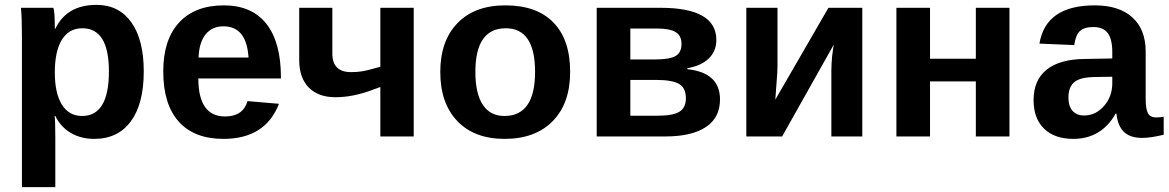

<svg xmlns="http://www.w3.org/2000/svg" viewBox="-20 -560 4796 788"><path d="M570 -267Q570 -134 517 -62Q464 10 367 10Q312 10 270.5 -14.5Q229 -39 207 -84H204Q207 -69 207 5V208H70V-407Q70 -487 66 -528H199Q205 -512 205 -442H207Q254 -540 376 -540Q468 -540 519 -468.5Q570 -397 570 -267ZM427 -267Q427 -444 318 -444Q263 -444 234 -397Q205 -350 205 -263Q205 -177 234 -130.5Q263 -84 317 -84Q427 -84 427 -267Z M897 10Q777 10 713.5 -61Q650 -132 650 -267Q650 -397 715 -467.5Q780 -538 899 -538Q1013 -538 1073 -462.5Q1133 -387 1133 -242V-238H794Q794 -82 904 -82Q977 -82 996 -145L1125 -134Q1069 10 897 10ZM897 -452Q850 -452 823.5 -418.5Q797 -385 795 -324H1000Q992 -452 897 -452Z M1208 -528H1344V-340Q1344 -264 1421 -264Q1445 -264 1464 -267Q1489 -271 1541 -286V-528H1678V0H1541V-203L1500 -188Q1425 -161 1357 -161Q1286 -161 1247 -201Q1208 -241 1208 -314Z M2320 -265Q2320 -136 2248.5 -63Q2177 10 2051 10Q1927 10 1857 -63Q1787 -136 1787 -265Q1787 -392 1857.5 -465Q1928 -538 2054 -538Q2183 -538 2251.5 -467.5Q2320 -397 2320 -265ZM2176 -265Q2176 -444 2056 -444Q1931 -444 1931 -265Q1931 -176 1961.5 -130Q1992 -84 2050 -84Q2176 -84 2176 -265Z M2429 -528H2691Q2920 -528 2920 -396Q2920 -350 2889 -320Q2858 -290 2801 -280V-276Q2935 -262 2935 -152Q2935 -77 2877 -38.5Q2819 0 2711 0H2429ZM2567 -232V-85H2677Q2742 -85 2768.5 -101.5Q2795 -118 2795 -157Q2795 -199 2767 -215.5Q2739 -232 2672 -232ZM2674 -443H2567V-316H2668Q2728 -316 2752.5 -330Q2777 -344 2777 -380Q2777 -413 2753.5 -428Q2730 -443 2674 -443Z M3043 -528H3171V-291Q3171 -263 3167 -219L3162 -151L3380 -528H3519V0H3392V-269Q3392 -294 3395 -328Q3400 -368 3402 -377L3190 0H3043Z M3659 -528H3797V-319H3985V-528H4123V0H3985V-226H3797V0H3659Z M4385 10Q4308 10 4265 -32Q4222 -74 4222 -149Q4222 -231 4275.5 -274Q4329 -317 4431 -318L4545 -320V-347Q4545 -399 4526.5 -424Q4508 -449 4467 -449Q4429 -449 4411.5 -432Q4394 -415 4389 -375L4246 -381Q4272 -538 4473 -538Q4573 -538 4627.5 -488.5Q4682 -439 4682 -349V-156Q4682 -112 4691.5 -95Q4701 -78 4725 -78Q4741 -78 4756 -81V-7Q4702 6 4668 6Q4618 6 4592.5 -19Q4567 -44 4562 -94H4559Q4500 10 4385 10ZM4545 -218V-245L4474 -244Q4427 -243 4406 -233Q4365 -216 4365 -160Q4365 -124 4382 -105Q4399 -86 4429 -86Q4477 -86 4511 -125Q4545 -164 4545 -218Z"/></svg>

Font: Libra Sans
Style: Bold
Weight: 700
Foundry: Context Ltd
Version: Version 1.000